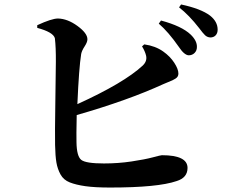

<svg xmlns="http://www.w3.org/2000/svg" viewBox="-20 -823 1040 861"><path d="M617 -615 627 -624Q677 -617 712 -592Q743 -570 761.5 -541.5Q780 -513 780 -493Q780 -486 777 -480.5Q774 -475 767 -470.5Q760 -466 753.5 -463Q747 -460 734.5 -455Q722 -450 713 -446Q554 -373 324 -307Q322 -211 323 -185Q324 -122 344.5 -106Q365 -90 446 -90Q510 -90 570 -99Q630 -108 665.5 -117.5Q701 -127 706 -127Q821 -127 821 -70Q821 -26 772 -11Q688 18 473 18Q406 18 363.5 12Q321 6 293 -5Q265 -16 251.5 -40.5Q238 -65 233 -94Q228 -123 227 -173Q226 -228 228 -354Q230 -480 230.5 -545.5Q231 -611 226 -652Q218 -679 147 -698V-710Q212 -740 240 -740Q283 -739 327.5 -706.5Q372 -674 372 -647Q372 -634 359.5 -615Q347 -596 344 -581Q334 -518 327 -356Q536 -451 620 -529Q641 -549 635 -574Q630 -594 617 -615ZM692 -717 702 -731Q795 -706 835 -668Q864 -640 863 -612Q863 -596 852.5 -585.5Q842 -575 826 -575Q806 -576 781 -614Q735 -680 692 -717ZM783 -790 792 -803Q881 -784 922 -753Q956 -726 956 -690Q956 -674 947 -664.5Q938 -655 923 -655Q909 -656 899.5 -665Q890 -674 873 -697Q828 -755 783 -790Z"/></svg>

Font: Swei Spring CJKtc
Style: Bold
Weight: 700
Version: Version 1.021